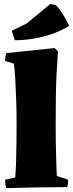

<svg xmlns="http://www.w3.org/2000/svg" viewBox="-20 -958 374 983"><path d="M12 5Q6 -16 6 -38L58 -49Q61 -85 62.5 -134.5Q64 -184 64.5 -235Q65 -286 65 -324Q65 -382 63 -444Q61 -506 58 -556.5Q55 -607 51 -632L6 -646Q6 -667 12 -686L260 -712L277 -695Q273 -645 270 -590Q267 -535 266 -467Q265 -399 265 -311Q265 -281 265.5 -243.5Q266 -206 267 -169Q268 -132 269 -102Q270 -72 271 -57L329 -38Q329 -28 328 -19Q327 -10 324 0Q246 0 168 1.5Q90 3 12 5ZM56 -752 40 -800 117 -838 238 -938 265 -932Q276 -923 289.5 -903.5Q303 -884 315 -863Q327 -842 334 -826L331 -824Q300 -804 255.5 -787.5Q211 -771 159.5 -761.5Q108 -752 56 -752Z"/></svg>

Font: Labrada Black
Style: Regular
Weight: 900
Designer: Mercedes Jáuregui
Foundry: Omnibus-Type Team
Version: Version 1.000; ttfautohint (v1.8.4.7-5d5b)